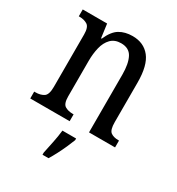

<svg xmlns="http://www.w3.org/2000/svg" viewBox="-182 -660 918 996"><g transform="rotate(30 277.0 -162.5)"><path d="M22 0V-41H30Q59 -41 78.5 -53.5Q98 -66 98 -113V-427Q98 -471 78.5 -483Q59 -495 32 -495H27V-536H173L184 -454H188Q211 -507 243.5 -526.5Q276 -546 321 -546Q388 -546 425.5 -499Q463 -452 463 -349V-113Q463 -66 480 -53.5Q497 -41 526 -41H530V0H374V-346Q374 -411 355 -447.5Q336 -484 288 -484Q250 -484 227.5 -461Q205 -438 196 -400.5Q187 -363 187 -321V-108Q187 -64 206 -52.5Q225 -41 253 -41H258V0ZM223 208Q230 174 238 136Q246 98 250 61H332V71Q324 92 312 119Q300 146 286 173Q272 200 259 221H223Z"/></g></svg>

Font: Noto Serif Georgian Condensed
Style: Regular
Weight: 400
Width: 3
Designer: Monotype Design Team, Akaki Razmadze
Foundry: Google LLC
Version: Version 2.003; ttfautohint (v1.8.4.7-5d5b)